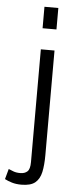

<svg xmlns="http://www.w3.org/2000/svg" viewBox="-71 -736 363 922"><g transform="rotate(5 111.0 -274.5)"><path d="M68.8 156.2Q43 156.2 22.9 150.1Q2.9 144 -11.7 136.2L2 86.4Q11.7 90.3 25.1 95.7Q38.6 101.1 58.6 101.1Q80.1 101.1 92.8 89.6Q105.5 78.1 105.5 44.4V-499.5H171.4V4.4Q171.4 52.7 164.1 86.7Q156.7 120.6 135 138.4Q113.3 156.2 68.8 156.2ZM105 -601.1V-704.6H171.9V-601.1Z"/></g></svg>

Font: Pontano Sans Light
Style: Regular
Weight: 300
Designer: Vernon Adams
Foundry: Vernon Adams
Version: Version 2.001